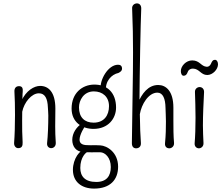

<svg xmlns="http://www.w3.org/2000/svg" viewBox="-20 -883 1318 1143"><path d="M114.7 -36.1C111.8 -81.5 111.8 -121.1 111.8 -165.5C111.8 -181.6 111.8 -199.7 112.3 -217.8C123.5 -273.4 168 -327.6 211.4 -327.6C248 -327.6 263.2 -296.4 265.1 -242.7C265.6 -229.5 267.6 -211.4 267.6 -195.8C267.6 -140.1 265.1 -73.2 260.3 -31.2C258.3 -11.2 271.5 -1 284.7 -1C298.3 -1 313.5 -11.7 312 -33.7C309.6 -67.9 308.6 -99.6 308.6 -131.3C308.6 -163.6 309.6 -200.2 309.6 -236.8C309.6 -335.9 267.6 -371.6 218.8 -371.6C183.1 -371.6 134.8 -343.3 107.9 -282.7L112.8 -280.3C114.3 -294.4 113.3 -322.8 115.2 -335.9C117.2 -356.4 113.3 -370.1 93.3 -370.1C74.2 -370.1 64.9 -357.4 65.9 -337.4C68.4 -297.4 69.3 -248.5 69.3 -198.7C69.3 -137.2 67.4 -74.7 64 -33.2C62.5 -13.2 75.2 -1 87.9 -1C110.4 -1 115.7 -14.6 114.7 -36.1Z M539.1 -379.4C470.2 -378.4 406.2 -329.6 406.2 -236.8C406.2 -155.8 467.8 -115.7 536.6 -115.7C624.5 -115.7 670.9 -177.7 670.9 -242.7C670.9 -331.5 617.7 -380.9 539.1 -379.4ZM537.1 -152.8C483.4 -152.8 450.2 -184.6 450.2 -243.7C450.2 -285.6 478 -338.9 538.6 -338.9C590.3 -338.9 628.9 -307.1 628.9 -251C628.9 -196.8 600.1 -152.8 537.1 -152.8ZM611.3 -340.3C604 -398.9 643.6 -439.9 685.1 -448.7C699.2 -455.6 706.5 -463.4 706.5 -473.6C706.5 -492.2 695.8 -497.6 682.6 -497.6C623 -497.6 571.8 -405.8 579.6 -352.5ZM458 116.7C458 52.2 493.2 20 506.3 20C532.2 20 524.9 6.3 489.3 6.3C455.6 6.3 414.1 62.5 414.1 127.9C414.1 200.2 466.8 239.7 540 239.7C635.3 239.7 683.1 187.5 683.1 109.4C683.1 23.4 616.7 -15.6 577.1 -17.6C533.2 -20 535.2 -17.1 499 -19C470.7 -19 453.6 -29.3 453.6 -50.8C453.6 -83.5 484.4 -129.9 486.8 -132.3L465.3 -146.5C436 -127 410.2 -91.3 410.2 -50.3C410.2 -12.2 431.6 19 472.2 21.5C504.4 25.4 544.4 22.9 576.2 23.4C606.4 23.9 639.6 56.2 639.6 111.3C639.6 163.6 615.2 200.2 553.2 200.2C485.8 200.2 458 166.5 458 116.7Z M818.8 -32.2C815.4 -73.7 813.5 -131.3 812.5 -203.1C822.3 -263.2 864.7 -331.5 917 -331.5C950.2 -331.5 964.4 -294.9 965.3 -241.7C965.8 -215.8 967.8 -189 967.8 -159.7C967.8 -120.6 967.3 -80.6 962.4 -30.3C960.4 -9.8 972.7 0 988.3 0C1001 0 1017.6 -11.2 1016.1 -32.2C1012.2 -75.2 1012.2 -121.1 1012.2 -163.1V-242.2C1012.2 -341.3 967.8 -377 921.9 -377C862.8 -377 824.7 -327.1 799.8 -266.6L810.1 -268.6C811.5 -470.2 816.9 -742.2 820.8 -832C821.3 -852.5 809.6 -862.8 795.4 -862.8C781.2 -862.8 765.1 -852.5 766.6 -832C770.5 -718.8 772 -673.3 772 -572.3C772 -420.4 767.6 -261.7 765.1 -30.3C765.1 -9.8 775.4 0 790 0C807.6 0 820.3 -11.2 818.8 -32.2Z M1191.4 -32.2C1189.9 -66.4 1188 -100.6 1188 -135.3C1188 -200.7 1191.4 -267.1 1194.8 -335C1195.3 -355.5 1181.2 -364.7 1168.5 -364.7C1155.3 -364.7 1139.6 -354.5 1140.6 -335C1142.1 -291 1144 -235.8 1144 -181.6C1144 -125 1142.1 -68.8 1138.7 -30.3C1137.2 -9.8 1151.4 0 1164.1 0C1177.2 0 1192.9 -11.2 1191.4 -32.2ZM1211.4 -485.4C1176.3 -487.3 1170.4 -523.4 1124 -523.4C1087.9 -523.4 1056.6 -490.2 1056.6 -460C1056.6 -444.8 1062.5 -432.1 1072.8 -432.1C1085.4 -432.1 1091.8 -438 1099.1 -458C1103 -468.3 1116.2 -475.1 1128.9 -474.6C1167.5 -473.6 1175.3 -436.5 1213.9 -436.5C1246.1 -436.5 1277.8 -469.7 1277.8 -500C1277.8 -514.2 1271 -526.9 1259.8 -526.9C1247.6 -526.9 1242.7 -519.5 1235.8 -503.4C1231 -491.7 1220.7 -484.9 1211.4 -485.4Z"/></svg>

Font: Pompiere 
Style: Regular
Weight: 400
Designer: Karolina Lach
Foundry: Sorkin Type Co.
Version: Version 1.001